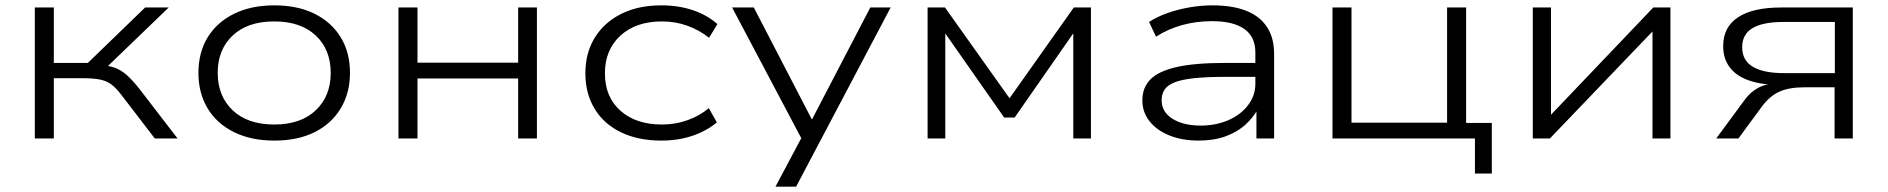

<svg xmlns="http://www.w3.org/2000/svg" viewBox="-20 -517 7049 717"><path d="M110 0V-489H181V-282H308L522 -489H610L366 -254L345 -275Q382 -273 406 -265Q430 -257 452.5 -237.5Q475 -218 503 -182L643 0H558L433 -163Q413 -189 395.5 -202Q378 -215 353 -220Q328 -225 287 -225H181V0Z M1004 8Q918 8 854 -23.5Q790 -55 755.5 -112Q721 -169 721 -245Q721 -321 755.5 -377.5Q790 -434 854 -465.5Q918 -497 1004 -497Q1092 -497 1155 -465.5Q1218 -434 1252.5 -377.5Q1287 -321 1287 -245Q1287 -170 1252.5 -112.5Q1218 -55 1155 -23.5Q1092 8 1004 8ZM1004 -52Q1103 -52 1159 -105Q1215 -158 1215 -245Q1215 -332 1159 -384.5Q1103 -437 1004 -437Q905 -437 849 -384.5Q793 -332 793 -245Q793 -158 849 -105Q905 -52 1004 -52Z M1468 0V-489H1539V-283H1915V-489H1985V0H1915V-224H1539V0Z M2449 8Q2364 8 2300 -22.5Q2236 -53 2201 -110Q2166 -167 2166 -243Q2166 -320 2201.5 -377Q2237 -434 2300.5 -465.5Q2364 -497 2449 -497Q2514 -497 2567.5 -479Q2621 -461 2659 -427L2628 -376Q2591 -405 2546.5 -421Q2502 -437 2452 -437Q2355 -437 2297 -384Q2239 -331 2239 -243Q2239 -155 2297 -103.5Q2355 -52 2452 -52Q2502 -52 2547 -68Q2592 -84 2627 -113L2657 -60Q2619 -28 2566 -10Q2513 8 2449 8Z M2876 180 2986 -27V25L2714 -489H2795L3019 -57H3005L3230 -489H3306L2953 180Z M3444 0V-489H3509L3750 -150L3990 -489H4054V0H3988V-414H4003L3769 -78H3730L3494 -415H3510V0Z M4456 8Q4395 8 4347.5 -11Q4300 -30 4273 -64Q4246 -98 4246 -142Q4246 -190 4276 -220.5Q4306 -251 4373.5 -266.5Q4441 -282 4554 -282H4684V-230H4558Q4486 -230 4439.5 -225Q4393 -220 4366.5 -209.5Q4340 -199 4329 -182.5Q4318 -166 4318 -143Q4318 -99 4358.5 -73.5Q4399 -48 4464 -48Q4520 -48 4566.5 -68Q4613 -88 4640.5 -124Q4668 -160 4668 -204V-321Q4668 -380 4626.5 -409Q4585 -438 4506 -438Q4448 -438 4395 -423.5Q4342 -409 4297 -380L4271 -435Q4302 -455 4340.5 -468.5Q4379 -482 4422 -489.5Q4465 -497 4508 -497Q4581 -497 4632 -477.5Q4683 -458 4710.5 -417.5Q4738 -377 4738 -315V0H4672V-114L4680 -115Q4663 -81 4632 -52.5Q4601 -24 4557 -8Q4513 8 4456 8Z M5488 131V0H4956V-489H5027V-59H5384V-489H5455V-58H5551V131Z M5704 0V-489H5772V-77H5761L6154 -489H6218V0H6151V-411H6162L5768 0Z M6389 0 6496 -145Q6517 -174 6547.5 -190Q6578 -206 6628 -206H6636L6626 -200Q6559 -200 6511.5 -216.5Q6464 -233 6439.5 -265.5Q6415 -298 6415 -345Q6415 -416 6470.5 -452.5Q6526 -489 6631 -489H6899V0H6831V-191H6718Q6661 -191 6624.5 -174.5Q6588 -158 6558 -117L6472 0ZM6640 -244H6832V-435H6640Q6563 -435 6524.5 -412Q6486 -389 6486 -341Q6486 -291 6526 -267.5Q6566 -244 6640 -244Z"/></svg>

Font: Nunito Sans 10pt Expanded Light
Style: Regular
Weight: 300
Width: 7
Designer: Vernon Adams
Foundry: Vernon Adams
Version: Version 3.101;gftools[0.9.27]